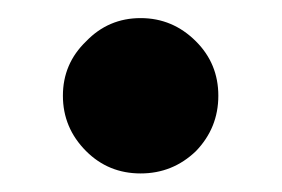

<svg xmlns="http://www.w3.org/2000/svg" viewBox="-20 -177 308 210"><path d="M133.8 12.7Q98.6 12.7 74.2 -11.7Q48.8 -37.1 48.8 -72.3Q48.8 -107.4 74.2 -131.8Q98.6 -157.2 133.8 -157.2Q168.9 -157.2 194.3 -131.8Q218.8 -107.4 218.8 -72.3Q218.8 -37.1 194.3 -11.7Q168.9 12.7 133.8 12.7Z"/></svg>

Font: LeFont
Style: Regular
Weight: 700
Designer: Leryon MEDIA
Version: Version 1.0